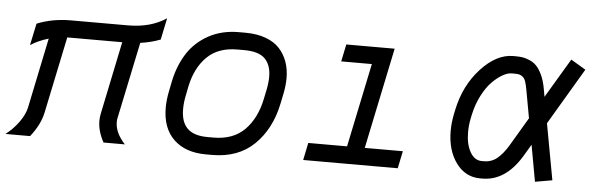

<svg xmlns="http://www.w3.org/2000/svg" viewBox="-52 -669 2494 807"><g transform="rotate(5 1194.5 -265.0)"><path d="M452.1 -104Q451.2 -99.6 451.2 -89.8Q451.2 -45.4 493.2 0H403.3Q377.9 -45.9 377.9 -89.8Q377.9 -104 380.9 -118.7L444.8 -426.8H221.7H212.9L145.5 -104Q134.3 -51.3 93.3 0H-10.7Q21.5 -24.4 44.7 -56.9Q67.9 -89.4 74.2 -118.7L135.7 -415Q92.3 -402.3 59.6 -380.9L79.1 -473.1Q144.5 -499.5 221.7 -499.5H463.4Q558.1 -499.5 624 -543.5L605 -452.1Q565.9 -437 520.5 -430.7Z M957.5 -438.5H929.7Q849.1 -438.5 802 -392.1Q754.9 -345.7 738.3 -266.6L730.5 -227.5Q724.1 -197.3 724.1 -168.9Q724.1 -114.7 751.5 -87.9Q778.8 -61 836.9 -61H861.8Q944.8 -61 993.2 -109.9Q1041.5 -158.7 1058.6 -241.7L1066.9 -281.7Q1072.8 -311.5 1072.8 -335.9Q1072.8 -385.3 1046.4 -411.9Q1020 -438.5 957.5 -438.5ZM1146 -335.9Q1146 -305.2 1138.2 -267.1L1129.9 -227.1Q1107.4 -119.1 1039.8 -53.5Q972.2 12.2 861.8 12.2H836.9Q749.5 12.2 700.2 -35.2Q650.9 -82.5 650.9 -168.9Q650.9 -203.1 659.2 -242.2L667 -281.2Q681.2 -349.1 713.9 -399.9Q746.6 -450.7 802 -481.2Q857.4 -511.7 929.7 -511.7H957.5Q1005.9 -511.7 1043 -498Q1080.1 -484.4 1102.1 -460.2Q1124 -436 1135 -404.8Q1146 -373.5 1146 -335.9Z M1644.5 0H1245.6L1260.7 -73.2H1424.3L1498 -426.8H1368.7L1383.8 -499.5H1587.9L1499 -73.2H1659.7Z M2167.5 -99.1Q2101.1 12.2 2002.4 12.2H1993.2Q1930.7 12.2 1891.6 -41Q1852.5 -94.2 1852.5 -176.3Q1852.5 -211.9 1860.4 -249L1863.8 -265.6Q1885.7 -370.1 1951.2 -441.2Q2016.6 -512.2 2086.9 -512.2H2096.2Q2112.8 -512.2 2125.2 -510.5Q2137.7 -508.8 2155 -501.7Q2172.4 -494.6 2184.8 -482.2Q2197.3 -469.7 2209 -445.6Q2220.7 -421.4 2226.6 -388.2L2232.9 -353L2331.5 -518.6L2394 -481.4L2252.9 -243.2L2296.4 -6.3L2224.1 6.3L2196.3 -147.5ZM2175.8 -257.3 2154.3 -375.5Q2150.4 -397.5 2146 -410.2Q2141.6 -422.9 2134 -429.2Q2126.5 -435.5 2118.7 -437.3Q2110.8 -439 2096.2 -439H2086.9Q2069.8 -439 2048.1 -426.5Q2026.4 -414.1 2004.4 -391.6Q1982.4 -369.1 1963.4 -332Q1944.3 -294.9 1935.1 -251L1931.6 -234.4Q1925.8 -207 1925.8 -176.3Q1925.8 -126.5 1944.3 -93.8Q1962.9 -61 1993.2 -61H2002.4Q2035.2 -61 2059.1 -81.1Q2083 -101.1 2104 -136.2Z"/></g></svg>

Font: Anka/Coder
Style: Italic
Weight: 400
Italic angle: -12°
Monospace: yes
Version: Version 001.100